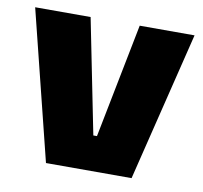

<svg xmlns="http://www.w3.org/2000/svg" viewBox="-62 -558 661 624"><g transform="rotate(10 268.5 -246.0)"><path d="M276 -115 350.5 -492.5H531.5L410.5 0H128L5.5 -492.5H188.5L264 -115Z"/></g></svg>

Font: Anek Gujarati ExtraBold
Style: Regular
Weight: 800
Version: Version 1.003